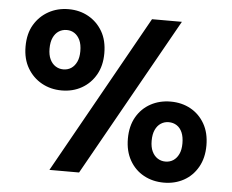

<svg xmlns="http://www.w3.org/2000/svg" viewBox="-51 -772 1022 845"><g transform="rotate(5 459.5 -350.0)"><path d="M196 0 588 -700H720L327 0ZM702 12Q653 12 613.5 -9.5Q574 -31 551 -71.5Q528 -112 528 -167Q528 -223 551 -263Q574 -303 613.5 -324.5Q653 -346 702 -346Q751 -346 790 -324.5Q829 -303 852 -263Q875 -223 875 -167Q875 -112 852 -71.5Q829 -31 790 -9.5Q751 12 702 12ZM701 -81Q721 -81 736 -91Q751 -101 760 -120Q769 -139 769 -167Q769 -196 760.5 -215.5Q752 -235 736.5 -245Q721 -255 701 -255Q682 -255 666.5 -245Q651 -235 642 -215.5Q633 -196 633 -167Q633 -139 642 -120Q651 -101 666.5 -91Q682 -81 701 -81ZM219 -353Q170 -353 130.5 -375Q91 -397 67.5 -437Q44 -477 44 -532Q44 -589 67.5 -628.5Q91 -668 130.5 -690Q170 -712 219 -712Q268 -712 307 -690Q346 -668 369 -628.5Q392 -589 392 -532Q392 -477 369 -437Q346 -397 307 -375Q268 -353 219 -353ZM218 -446Q238 -446 253 -456Q268 -466 277 -485Q286 -504 286 -532Q286 -562 277 -581Q268 -600 253 -610Q238 -620 219 -620Q199 -620 183.5 -610Q168 -600 159 -580.5Q150 -561 150 -532Q150 -504 159 -485Q168 -466 183.5 -456Q199 -446 218 -446Z"/></g></svg>

Font: DM Sans 12pt
Style: Bold
Weight: 700
Version: Version 4.004;gftools[0.9.30]